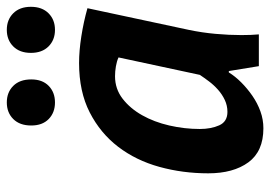

<svg xmlns="http://www.w3.org/2000/svg" viewBox="-132 -628 775 550"><g transform="rotate(-90 255.0 -353.5)"><path d="M444 -200Q436 -162 432.5 -123Q429 -84 429 -49Q429 -35 429.5 -22.5Q430 -10 431 1H340L326 -85H322Q311 -67 293.5 -49.5Q276 -32 255 -17.5Q234 -3 210.5 5.5Q187 14 162 14Q96 14 64.5 -29Q33 -72 33 -144Q33 -217 51.5 -284Q70 -351 109 -402Q148 -453 207.5 -483.5Q267 -514 349 -514Q384 -514 425.5 -507.5Q467 -501 506 -490ZM209 -89Q227 -89 243 -96.5Q259 -104 272.5 -116Q286 -128 296.5 -142Q307 -156 315 -168L365 -401Q354 -406 339.5 -408.5Q325 -411 311 -411Q275 -411 247 -389.5Q219 -368 199.5 -333.5Q180 -299 170 -255.5Q160 -212 160 -168Q160 -136 170.5 -112.5Q181 -89 209 -89ZM170 -651Q170 -684 188.5 -702.5Q207 -721 236 -721Q265 -721 283.5 -702.5Q302 -684 302 -651Q302 -619 283.5 -601Q265 -583 236 -583Q207 -583 188.5 -601Q170 -619 170 -651ZM378 -652Q378 -684 396.5 -702.5Q415 -721 444 -721Q473 -721 491.5 -702.5Q510 -684 510 -652Q510 -620 491.5 -601.5Q473 -583 444 -583Q415 -583 396.5 -601.5Q378 -620 378 -652Z"/></g></svg>

Font: PT Sans
Style: Bold Italic
Weight: 700
Italic angle: -12°
Designer: A.Korolkova, O.Umpeleva, V.Yefimov
Foundry: ParaType Ltd
Version: Version 2.003W OFL